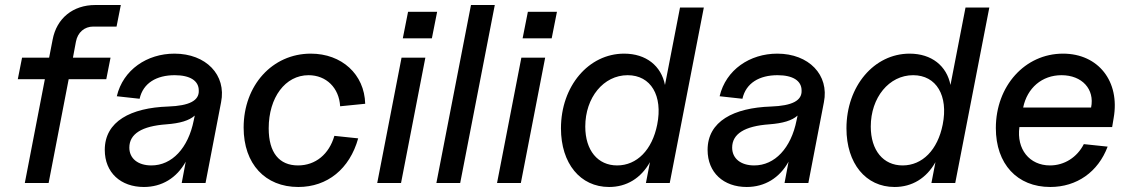

<svg xmlns="http://www.w3.org/2000/svg" viewBox="-20 -730 4504 766"><path d="M190 -572 176 -500H68L51 -414H159L79 0H174L254 -414H404L421 -500H271L283 -564C290 -601 317 -624 352 -624H445L462 -710H360C271 -710 206 -657 190 -572Z M554 16C626 16 685 -20 721 -85L705 0H800L862 -322C884 -431 802 -516 676 -516C567 -516 471 -452 446 -346L537 -336C551 -399 605 -430 677 -430C738 -430 773 -408 773 -369C775 -329 736 -308 651 -305C502 -300 398 -246 398 -132C398 -41 462 16 554 16ZM584 -70C530 -70 496 -98 496 -141C496 -196 546 -227 644 -234C698 -238 735 -249 757 -269L753 -250C731 -139 666 -70 584 -70Z M1170 16C1286 16 1375 -56 1409 -178L1314 -188C1293 -115 1239 -70 1169 -70C1094 -70 1052 -121 1052 -218C1052 -341 1118 -430 1211 -430C1282 -430 1333 -379 1337 -306L1437 -316C1434 -434 1343 -516 1220 -516C1066 -516 952 -389 952 -221C952 -76 1038 16 1170 16Z M1485 0H1580L1677 -500H1582ZM1587 -577H1703L1724 -683H1608Z M1721 0H1816L1954 -710H1859Z M1963 0H2058L2155 -500H2060ZM2065 -577H2181L2202 -683H2086Z M2410 16C2480 16 2537 -19 2573 -83L2557 0H2652L2788 -700H2693L2633 -391C2618 -467 2558 -516 2470 -516C2328 -516 2218 -386 2218 -218C2218 -78 2295 16 2410 16ZM2442 -70C2365 -70 2315 -130 2315 -225C2315 -341 2388 -430 2484 -430C2577 -430 2625 -348 2602 -233C2582 -132 2521 -70 2442 -70Z M2959 16C3031 16 3090 -20 3126 -85L3110 0H3205L3267 -322C3289 -431 3207 -516 3081 -516C2972 -516 2876 -452 2851 -346L2942 -336C2956 -399 3010 -430 3082 -430C3143 -430 3178 -408 3178 -369C3180 -329 3141 -308 3056 -305C2907 -300 2803 -246 2803 -132C2803 -41 2867 16 2959 16ZM2989 -70C2935 -70 2901 -98 2901 -141C2901 -196 2951 -227 3049 -234C3103 -238 3140 -249 3162 -269L3158 -250C3136 -139 3071 -70 2989 -70Z M3549 16C3619 16 3676 -19 3712 -83L3696 0H3791L3927 -700H3832L3772 -391C3757 -467 3697 -516 3609 -516C3467 -516 3357 -386 3357 -218C3357 -78 3434 16 3549 16ZM3581 -70C3504 -70 3454 -130 3454 -225C3454 -341 3527 -430 3623 -430C3716 -430 3764 -348 3741 -233C3721 -132 3660 -70 3581 -70Z M4170 16C4276 16 4361 -44 4399 -145L4304 -155C4277 -102 4226 -70 4169 -70C4087 -70 4035 -135 4047 -223H4417L4423 -259C4449 -405 4362 -516 4221 -516C4069 -516 3953 -387 3953 -219C3953 -76 4038 16 4170 16ZM4333 -301H4062C4078 -379 4137 -430 4215 -430C4297 -430 4348 -374 4333 -301Z"/></svg>

Font: Uncut Sans Medium Italic
Style: Regular
Weight: 500
Italic angle: -11°
Designer: Kasper Nordkvist
Foundry: UNCUT.wtf
Version: Version 1.304;Glyphs 3.2 (3246)